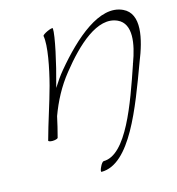

<svg xmlns="http://www.w3.org/2000/svg" viewBox="-114 -655 905 979"><g transform="rotate(-15 338.5 -165.5)"><path d="M195 -521C205 -470 182 -354 159 -267C135 -178 104 -89 80 0C78 4 87 8 101 8C115 8 128 4 130 0C140 -36 148 -72 156 -108C182 -179 218 -249 269 -312C362 -429 483 -543 581 -498C653 -465 634 -361 600 -269C599 -267 598 -266 598 -263C533 -72 447 175 326 175C321 175 312 186 306 200C299 214 297 225 302 225C454 225 552 -45 633 -264C679 -377 708 -504 622 -544C509 -597 361 -466 246 -328C225 -303 206 -275 189 -248C191 -254 192 -260 194 -267C221 -362 254 -510 251 -546C250 -550 238 -547 222 -540C207 -533 195 -525 195 -521Z"/></g></svg>

Font: Nupuram Thin Italic
Style: Regular
Weight: 100
Designer: Santhosh Thottingal (santhosh.thottingal@gmail.com)
Foundry: SMC
Version: Version 1.000